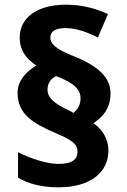

<svg xmlns="http://www.w3.org/2000/svg" viewBox="-20 -789 543 820"><path d="M55 -393C55 -301 121 -262 219 -220C297 -187 311 -170 311 -141C311 -111 292 -89 230 -89C182 -89 111 -111 57 -139V-30C104 -3 160 11 229 11C369 11 443 -55 443 -146C443 -197 417 -236 379 -263C416 -288 452 -323 452 -390C452 -457 402 -507 290 -551C215 -581 195 -603 195 -629C195 -655 217 -669 260 -669C306 -669 354 -651 398 -629L441 -729C391 -752 331 -769 262 -769C135 -769 64 -711 64 -628C64 -577 89 -540 135 -509C96 -486 55 -447 55 -393ZM183 -407C183 -436 201 -456 220 -464C300 -433 324 -406 324 -368C324 -338 308 -319 294 -307L279 -315C210 -348 183 -370 183 -407Z"/></svg>

Font: Noto Sans Lao ExtraBold
Style: Regular
Weight: 800
Designer: Monotype Design Team
Foundry: Monotype Imaging Inc.
Version: Version 2.003